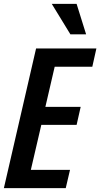

<svg xmlns="http://www.w3.org/2000/svg" viewBox="-22 -970 517 990"><path d="M-2 0 164 -720H475L454 -626H260L212 -419H394L373 -326H191L137 -94H339L317 0ZM341 -793 245 -950H373L422 -793Z"/></svg>

Font: Instrument Sans Condensed SemiBold Italic
Style: Regular
Weight: 600
Width: 3
Italic angle: -13°
Designer: Rodrigo Fuenzalida
Foundry: fragTYPE
Version: Version 1.000; ttfautohint (v1.8.4.7-5d5b);gftools[0.9.28]